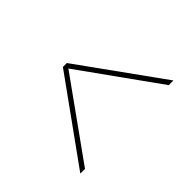

<svg xmlns="http://www.w3.org/2000/svg" viewBox="-134 -704 694 694"><g transform="rotate(45 212.5 -357.0)"><path d="M371 -119V-143L72 -357L371 -571V-595L54 -367V-347Z"/></g></svg>

Font: Noto Serif Display ExtraCondensed
Style: Regular
Weight: 400
Width: 2
Designer: Monotype Design Team
Foundry: Monotype Imaging Inc.
Version: Version 2.009